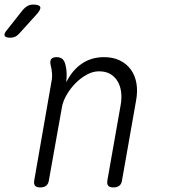

<svg xmlns="http://www.w3.org/2000/svg" viewBox="-118 -810 738 840"><path d="M130 -560Q146 -560 155 -552Q164 -544 168 -528Q173 -509 173.5 -490Q174 -471 172 -450Q198 -503 240 -531.5Q282 -560 337 -560Q377 -560 406.5 -545.5Q436 -531 454.5 -505.5Q473 -480 479 -445Q485 -410 477 -368L416 -22Q414 -6 404.5 2Q395 10 378 10Q361 10 355 2Q349 -6 352 -22L410 -351Q415 -380 412 -406.5Q409 -433 397 -453.5Q385 -474 365 -486Q345 -498 315 -498Q288 -498 261 -483Q234 -468 211.5 -445Q189 -422 173 -394Q157 -366 153 -341L96 -22Q94 -6 84.5 2Q75 10 58 10Q41 10 35 2Q29 -6 32 -22L107 -452Q111 -471 109.5 -490.5Q108 -510 103 -528Q100 -544 106.5 -552Q113 -560 130 -560ZM-85 -682 -17 -768Q-7 -779 3.5 -784.5Q14 -790 27 -790Q54 -790 58 -779.5Q62 -769 42 -747L-34 -663Q-42 -654 -51.5 -649.5Q-61 -645 -72 -645Q-95 -645 -98 -654.5Q-101 -664 -85 -682Z"/></svg>

Font: Maple Mono NL ExtraLight
Style: Italic
Weight: 275
Italic angle: -10°
Monospace: yes
Designer: subframe7536
Version: Version 7.000